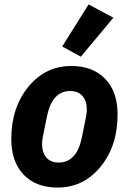

<svg xmlns="http://www.w3.org/2000/svg" viewBox="-20 -835 582 867"><path d="M492 -755 345 -579 261 -625 380 -815ZM240 12Q143 12 87 -46Q31 -104 31 -207Q31 -349 108 -443Q185 -537 302 -537Q399 -537 455 -479Q511 -421 511 -318Q511 -176 434 -82Q357 12 240 12ZM245 -101Q327 -101 350 -216L369 -310Q372 -328 372 -341Q372 -379 352.5 -401.5Q333 -424 297 -424Q215 -424 192 -309L173 -215Q170 -197 170 -184Q170 -146 189.5 -123.5Q209 -101 245 -101Z"/></svg>

Font: Aneliza
Style: Bold Italic
Weight: 700
Italic angle: -11.31°
Designer: Mike Abbink, Paul van der Laan, Pieter van Rosmalen
Foundry: Bold Monday
Version: Version 3.0